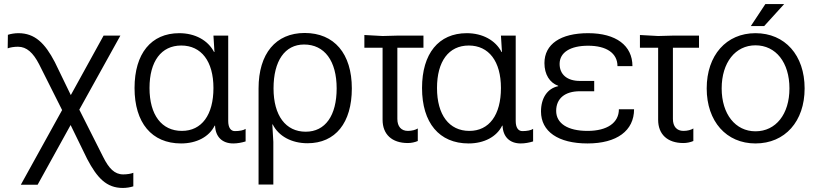

<svg xmlns="http://www.w3.org/2000/svg" viewBox="-20 -696 4024 949"><path d="M490 80 372 -154 575 -520H492L330 -226L251 -389C202 -483 152 -532 71 -532C54 -532 34 -529 19 -524L18 -457C30 -462 51 -465 69 -465C112 -465 144 -435 173 -379L287 -152L83 217H166L329 -78L411 90C460 183 506 233 587 233C604 233 624 230 639 225V158C628 163 607 166 589 166C546 166 518 136 490 80Z M875 13C952 13 1014 -20 1041 -75H1043C1045 -20 1078 13 1133 13C1153 13 1175 9 1194 3V-59C1184 -52 1164 -48 1141 -48C1120 -48 1108 -66 1108 -98V-520H1035L1040 -439H1038C1008 -497 944 -532 866 -532C727 -532 645 -431 645 -261C645 -89 730 13 875 13ZM719 -261C719 -393 777 -471 876 -471C975 -471 1035 -393 1035 -261C1035 -128 977 -49 879 -49C779 -49 719 -128 719 -261Z M1486 -533C1343 -533 1258 -431 1258 -259V216H1331V5L1326 -81H1328C1357 -23 1421 12 1500 12C1638 12 1719 -89 1719 -259C1719 -431 1632 -533 1486 -533ZM1332 -259C1332 -395 1388 -476 1483 -476C1584 -476 1644 -395 1644 -259C1644 -125 1588 -45 1491 -45C1392 -45 1332 -125 1332 -259Z M1871 -104C1871 -32 1917 11 1996 11C2013 11 2031 7 2045 1V-61C2034 -54 2016 -49 1996 -49C1963 -49 1944 -71 1944 -108V-460H2073V-520H1944L1871 -518L1781 -523V-460H1871Z M2296 13C2373 13 2435 -20 2462 -75H2464C2466 -20 2499 13 2554 13C2574 13 2596 9 2615 3V-59C2605 -52 2585 -48 2562 -48C2541 -48 2529 -66 2529 -98V-520H2456L2461 -439H2459C2429 -497 2365 -532 2287 -532C2148 -532 2066 -431 2066 -261C2066 -89 2151 13 2296 13ZM2140 -261C2140 -393 2198 -471 2297 -471C2396 -471 2456 -393 2456 -261C2456 -128 2398 -49 2300 -49C2200 -49 2140 -128 2140 -261Z M2729 -148C2729 -209 2772 -245 2846 -245H2917V-296H2846C2783 -296 2746 -328 2746 -380C2746 -437 2799 -470 2887 -470C2978 -470 3032 -433 3032 -369H3106C3106 -471 3025 -532 2887 -532C2751 -532 2671 -478 2671 -384C2671 -328 2697 -287 2739 -272V-270C2686 -259 2654 -212 2654 -145C2654 -46 2739 13 2884 13C3029 13 3114 -50 3114 -156H3039C3039 -89 2981 -49 2884 -49C2786 -49 2729 -86 2729 -148Z M3233 -104C3233 -32 3279 11 3358 11C3375 11 3393 7 3407 1V-61C3396 -54 3378 -49 3358 -49C3325 -49 3306 -71 3306 -108V-460H3435V-520H3306L3233 -518L3143 -523V-460H3233Z M3714 -532C3570 -532 3473 -423 3473 -259C3473 -96 3570 13 3714 13C3860 13 3957 -96 3957 -259C3957 -423 3860 -532 3714 -532ZM3547 -259C3547 -387 3615 -472 3714 -472C3815 -472 3882 -387 3882 -259C3882 -132 3815 -47 3714 -47C3615 -47 3547 -132 3547 -259ZM3691 -567H3757L3856 -676H3763Z"/></svg>

Font: Non Bureau Light
Style: Regular
Weight: 300
Designer: Jona Saucedo
Foundry: Non Foundry
Version: Version 1.000;FEAKit 1.0